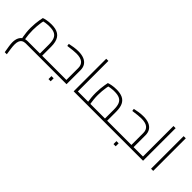

<svg xmlns="http://www.w3.org/2000/svg" viewBox="58 -1710 3026 3026"><g transform="rotate(45 1571.0 -197.0)"><path d="M522 0V-46H624V0ZM66 332Q55 272 47.5 221Q40 170 40 137Q40 79 58.5 38Q77 -3 113 -24.5Q149 -46 200 -46Q221 -46 256.5 -46Q292 -46 335.5 -46Q379 -46 424 -46Q469 -46 508 -46L473 -13V-245Q473 -322 454 -367.5Q435 -413 392.5 -433.5Q350 -454 279 -454Q237 -454 194 -448Q151 -442 128 -431L157 -462Q151 -439 145 -402Q139 -365 135 -320Q131 -275 131 -229Q131 -179 135 -134.5Q139 -90 144.5 -59.5Q150 -29 153 -19L107 -4Q104 -16 98 -48.5Q92 -81 87 -128.5Q82 -176 82 -229Q82 -279 86.5 -326Q91 -373 97.5 -411.5Q104 -450 110 -473Q130 -482 176.5 -491Q223 -500 279 -500Q327 -500 365.5 -491.5Q404 -483 433.5 -464Q463 -445 482.5 -415.5Q502 -386 512 -343.5Q522 -301 522 -245V0Q482 0 435 0Q388 0 342 0Q296 0 258.5 0Q221 0 200 0Q184 0 165 4.5Q146 9 128.5 22.5Q111 36 100 63.5Q89 91 89 137Q89 176 96 225Q103 274 112 332ZM624 0V-46Q631 -46 635 -44Q639 -42 641 -39Q643 -36 643.5 -32Q644 -28 644 -23Q644 -18 643.5 -13.5Q643 -9 641 -6Q639 -3 635 -1.5Q631 0 624 0Z M624 0V-46H1080L1062 -30V-311Q1062 -382 1017 -417.5Q972 -453 880 -453Q850 -453 804 -448.5Q758 -444 693 -435L687 -475Q727 -484 778 -492Q829 -500 878 -500Q952 -500 1004 -478.5Q1056 -457 1083.5 -415Q1111 -373 1111 -311V0ZM624 0Q617 0 613 -1.5Q609 -3 607 -6Q605 -9 604.5 -13.5Q604 -18 604 -23Q604 -30 605.5 -34.5Q607 -39 611 -42.5Q615 -46 624 -46ZM853 144V78H902V144Z M1318 0V-46H1425V0ZM1270 0V-726H1318V0ZM1425 0V-46Q1432 -46 1436 -44Q1440 -42 1442 -39Q1444 -36 1444.5 -32Q1445 -28 1445 -23Q1445 -18 1444.5 -13.5Q1444 -9 1442 -6Q1440 -3 1436 -1.5Q1432 0 1425 0Z M1971 0V-46H2073V0ZM1425 0V-46H1958L1922 -16V-245Q1922 -322 1903 -367.5Q1884 -413 1841.5 -433.5Q1799 -454 1728 -454Q1686 -454 1643 -448Q1600 -442 1577 -431L1606 -462Q1601 -439 1594.5 -402Q1588 -365 1584 -320Q1580 -275 1580 -229Q1580 -179 1584.5 -134.5Q1589 -90 1594 -59.5Q1599 -29 1602 -19L1556 -4Q1553 -16 1547 -48.5Q1541 -81 1536.5 -128.5Q1532 -176 1532 -229Q1532 -279 1536.5 -326Q1541 -373 1547.5 -411.5Q1554 -450 1559 -473Q1580 -482 1626 -491Q1672 -500 1728 -500Q1809 -500 1863 -475Q1917 -450 1944 -394.5Q1971 -339 1971 -245V0ZM1425 0Q1418 0 1414 -1.5Q1410 -3 1408 -6Q1406 -9 1405.5 -13.5Q1405 -18 1405 -23Q1405 -30 1406.5 -34.5Q1408 -39 1412 -42.5Q1416 -46 1425 -46ZM2073 0V-46Q2080 -46 2084 -44Q2088 -42 2090 -39Q2092 -36 2092.5 -32Q2093 -28 2093 -23Q2093 -18 2092.5 -13.5Q2092 -9 2090 -6Q2088 -3 2084 -1.5Q2080 0 2073 0Z M2560 0V-46H2662V0ZM2073 0V-46H2529L2511 -30V-311Q2511 -382 2466 -417.5Q2421 -453 2329 -453Q2299 -453 2253 -448.5Q2207 -444 2142 -435L2136 -475Q2176 -484 2227 -492Q2278 -500 2327 -500Q2401 -500 2453 -478.5Q2505 -457 2532.5 -415Q2560 -373 2560 -311V0ZM2073 0Q2066 0 2062 -1.5Q2058 -3 2056 -6Q2054 -9 2053.5 -13.5Q2053 -18 2053 -23Q2053 -30 2054.5 -34.5Q2056 -39 2060 -42.5Q2064 -46 2073 -46ZM2662 0V-46Q2669 -46 2673 -44Q2677 -42 2679 -39Q2681 -36 2681.5 -32Q2682 -28 2682 -23Q2682 -18 2681.5 -13.5Q2681 -9 2679 -6Q2677 -3 2673 -1.5Q2669 0 2662 0ZM2302 144V78H2351V144Z M2769 0V-726H2817V0ZM2662 0V-46H2769V0ZM2662 0Q2655 0 2651 -1.5Q2647 -3 2645 -6Q2643 -9 2642.5 -13.5Q2642 -18 2642 -23Q2642 -30 2643.5 -34.5Q2645 -39 2649 -42.5Q2653 -46 2662 -46Z M2995 0V-726H3043V0Z"/></g></svg>

Font: Cairo Play Light
Style: Regular
Weight: 300
Version: Version 3.119